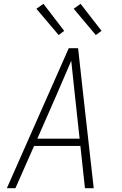

<svg xmlns="http://www.w3.org/2000/svg" viewBox="-20 -988 640 1008"><path d="M16 0 341 -735H390L417 -490L472 0H426L402 -222H159L61 0ZM176 -260H398L373 -490Q368 -535 363.5 -579.5Q359 -624 354 -669Q335 -624 315.5 -579.5Q296 -535 277 -490ZM483 -804 367 -942 403 -968 513 -826ZM288 -804 171 -942 208 -968 317 -826Z"/></svg>

Font: Iosevka SS04 XLt Ex Obl
Style: Regular
Weight: 200
Width: 7
Italic angle: -9°
Monospace: yes
Designer: Belleve Invis
Foundry: Belleve Invis
Version: Version 19.0.0; ttfautohint (v1.8.4)